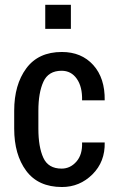

<svg xmlns="http://www.w3.org/2000/svg" viewBox="-20 -749 475 779"><path d="M230 -64.9Q265.1 -64.9 290 -93.3Q314.9 -121.6 313 -170.9H404.8Q406.7 -92.8 355 -41.5Q303.2 9.8 231.4 9.8Q135.3 9.8 86.4 -55.9Q37.6 -121.6 37.6 -227.1V-299.8Q37.6 -405.3 86.7 -471.7Q135.7 -538.1 231 -538.1Q310.5 -538.1 358.4 -485.1Q406.2 -432.1 404.8 -341.8H313Q314.5 -396.5 291.7 -429.2Q269 -461.9 230 -461.9Q176.3 -461.9 156 -417.2Q135.7 -372.6 135.7 -299.8V-227.1Q135.7 -152.8 155.8 -108.9Q175.8 -64.9 230 -64.9ZM267.6 -631.8H163.6V-729.5H267.6Z"/></svg>

Font: Franco
Style: Regular
Weight: 400
Designer: Google
Version: Version 1.200311; 2013